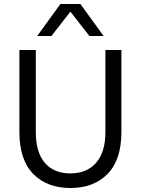

<svg xmlns="http://www.w3.org/2000/svg" viewBox="-20 -930 704 960"><path d="M77 -270V-680H159V-270Q159 -168 204.5 -115.5Q250 -63 332 -63Q414 -63 460.5 -116Q507 -169 507 -270V-680H587V-270Q587 -131 518 -60.5Q449 10 332 10Q215 10 146 -60.5Q77 -131 77 -270ZM362 -910 237 -750H166L282 -910ZM498 -750H427L302 -910H382Z"/></svg>

Font: TASA Orbiter VF Text
Style: Regular
Weight: 400
Designer: Weizhong Zhang
Foundry: 本地遙控
Version: Version 1.001;Glyphs 3.2 (3192)